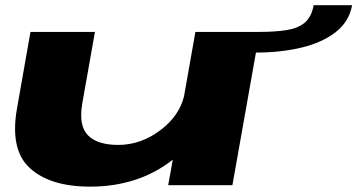

<svg xmlns="http://www.w3.org/2000/svg" viewBox="-20 -708 1366 734"><path d="M623 0 640.5 -97.5Q509.5 5.5 324 5.5Q172.5 5.5 94.8 -64.8Q17 -135 45 -293.5L96.5 -586H343L294.5 -312.5Q280 -228 316 -191Q352 -154 432 -154Q520 -154 596 -212.5Q665 -265.5 683.5 -340L727 -586H972.5L868.5 0ZM970.5 -586Q1032.5 -586 1076.2 -593Q1120 -600 1145.5 -621.8Q1171 -643.5 1179 -688H1326Q1315 -626 1264 -585.8Q1213 -545.5 1133.2 -526.2Q1053.5 -507 956.5 -507Z"/></svg>

Font: Anybody UltraExpanded ExtraBold
Style: Italic
Weight: 800
Width: 9
Italic angle: -10°
Designer: Tyler Finck
Foundry: Etcetera Type Company
Version: Version 1.010; ttfautohint (v1.8.3) -l 8 -r 50 -G 200 -x 14 